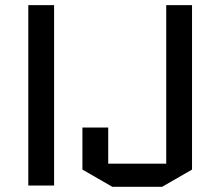

<svg xmlns="http://www.w3.org/2000/svg" viewBox="-20 -720 855 745"><path d="M89.8 0V-700.2H189.9V0ZM625 -85V-700.2H725.1V-62L608.9 4.9H416L299.8 -62V-225.1H399.9V-85Z"/></svg>

Font: Quantico
Style: Regular
Weight: 400
Designer: Matt Desmond
Foundry: MADtype
Version: Version 2.002